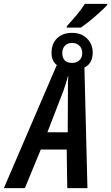

<svg xmlns="http://www.w3.org/2000/svg" viewBox="-82 -975 576 995"><path d="M263.7 -832 264.2 -838.9Q288.6 -865.7 313.5 -895Q338.4 -924.3 357.9 -955.1H474.1L473.6 -948.7Q458 -932.1 433.3 -909.7Q408.7 -887.2 382.6 -866.2Q356.4 -845.2 336.9 -832ZM-62 0 212.4 -638.2Q185.1 -658.7 185.1 -701.2Q185.1 -748 213.6 -776.4Q242.2 -804.7 292 -804.7Q339.8 -804.7 369.1 -775.4Q398.4 -746.1 398.4 -703.1Q398.4 -646 355.5 -625L371.1 0H266.6L263.7 -200.2H129.4L46.9 0ZM292 -648.9Q314.9 -648.9 329.6 -662.8Q344.2 -676.8 344.2 -700.2Q344.2 -723.1 330.1 -737.8Q315.9 -752.4 292 -752.4Q267.6 -752.4 254.2 -737.8Q240.7 -723.1 240.7 -700.2Q240.7 -676.8 252.9 -662.8Q265.1 -648.9 292 -648.9ZM163.6 -289.6H269L270 -500Q270 -519 270 -539.1Q270 -559.1 272 -579.1H269.5Q265.1 -560.1 258.8 -540.8Q252.4 -521.5 245.6 -501.5Z"/></svg>

Font: Open Sans Condensed SemiBold
Style: Italic
Weight: 600
Width: 3
Italic angle: -12°
Designer: Monotype Design Team
Foundry: Monotype Imaging Inc.
Version: Version 3.000; ttfautohint (v1.8.4)